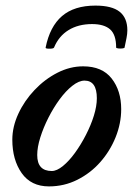

<svg xmlns="http://www.w3.org/2000/svg" viewBox="-20 -653 475 686"><path d="M155 13Q91 13 57.5 -34.5Q24 -82 24 -154Q24 -200 45.5 -246.5Q67 -293 103.5 -331.5Q140 -370 185 -393Q230 -416 277 -416Q345 -416 379 -372.5Q413 -329 413 -263Q413 -212 393 -162.5Q373 -113 338 -73.5Q303 -34 256 -10.5Q209 13 155 13ZM165 -42Q183 -42 205 -60Q227 -78 248 -107Q269 -136 287 -171Q305 -206 315.5 -240Q326 -274 326 -302Q326 -365 282 -365Q262 -365 238.5 -346.5Q215 -328 193 -298Q171 -268 153 -232.5Q135 -197 124 -162Q113 -127 113 -99Q113 -42 165 -42ZM143 -483Q158 -558 201.5 -595.5Q245 -633 321 -633Q380 -633 407.5 -611Q435 -589 435 -545Q435 -532 432 -517Q429 -502 425 -483Q425 -481 417.5 -480Q410 -479 402.5 -480Q395 -481 395 -483Q395 -529 373.5 -548Q352 -567 309 -567Q260 -567 225 -545.5Q190 -524 173 -483Q171 -479 156.5 -479Q142 -479 143 -483Z"/></svg>

Font: Junicode
Style: Bold Italic
Weight: 700
Italic angle: -11°
Designer: Peter S. Baker
Version: Version 2.100; ttfautohint (v1.8.4)